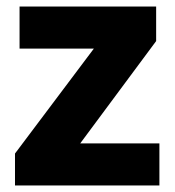

<svg xmlns="http://www.w3.org/2000/svg" viewBox="-20 -569 537 589"><path d="M469 0V-129H226L459 -443V-549H40V-420H268L26 -98V0Z"/></svg>

Font: Noto Sans Telugu ExtraBold
Style: Regular
Weight: 800
Designer: Jelle Bosma - Monotype Design Team
Foundry: Monotype Imaging Inc.
Version: Version 2.005